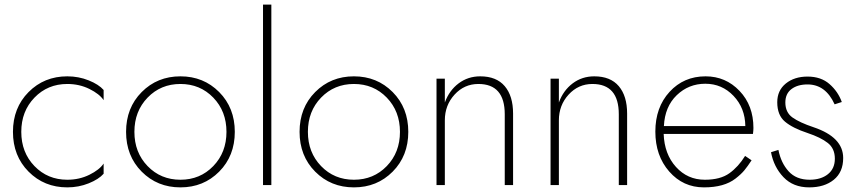

<svg xmlns="http://www.w3.org/2000/svg" viewBox="-20 -800 3721 830"><path d="M271 -23Q323 -23 366.5 -44.5Q410 -66 428 -93V-49Q407 -25 363.5 -7.5Q320 10 271 10Q171 10 103.5 -58Q36 -126 36 -230Q36 -334 103.5 -402Q171 -470 271 -470Q320 -470 363.5 -452.5Q407 -435 428 -411V-367Q410 -394 366.5 -415.5Q323 -437 271 -437Q186 -437 129 -378Q72 -319 72 -230Q72 -141 129 -82Q186 -23 271 -23Z M618 -378Q561 -319 561 -230Q561 -141 618 -82Q675 -23 760 -23Q845 -23 902 -82Q959 -141 959 -230Q959 -319 902 -378Q845 -437 760 -437Q675 -437 618 -378ZM592.5 -58Q525 -126 525 -230Q525 -334 592.5 -402Q660 -470 760 -470Q860 -470 927.5 -402Q995 -334 995 -230Q995 -126 927.5 -58Q860 10 760 10Q660 10 592.5 -58Z M1117 -780H1153V0H1117Z M1368 -378Q1311 -319 1311 -230Q1311 -141 1368 -82Q1425 -23 1510 -23Q1595 -23 1652 -82Q1709 -141 1709 -230Q1709 -319 1652 -378Q1595 -437 1510 -437Q1425 -437 1368 -378ZM1342.5 -58Q1275 -126 1275 -230Q1275 -334 1342.5 -402Q1410 -470 1510 -470Q1610 -470 1677.5 -402Q1745 -334 1745 -230Q1745 -126 1677.5 -58Q1610 10 1510 10Q1410 10 1342.5 -58Z M2162 -306Q2162 -437 2048 -437Q1987 -437 1945 -391Q1903 -345 1903 -280V0H1867V-460H1903V-357Q1922 -409 1962.5 -439.5Q2003 -470 2056 -470Q2126 -470 2162 -427.5Q2198 -385 2198 -309V0H2162Z M2655 -306Q2655 -437 2541 -437Q2480 -437 2438 -391Q2396 -345 2396 -280V0H2360V-460H2396V-357Q2415 -409 2455.5 -439.5Q2496 -470 2549 -470Q2619 -470 2655 -427.5Q2691 -385 2691 -309V0H2655Z M2813 -231Q2813 -336 2874.5 -403Q2936 -470 3030 -470Q3117 -470 3177 -407Q3237 -344 3237 -247Q3237 -237 3235 -221H2849Q2852 -134 2902 -78.5Q2952 -23 3027 -23Q3094 -23 3133 -51Q3172 -79 3201 -126L3229 -107Q3212 -81 3198 -64Q3184 -47 3159.5 -28Q3135 -9 3101 0.5Q3067 10 3023 10Q2933 10 2873 -58.5Q2813 -127 2813 -231ZM3202 -255Q3201 -333 3151 -385.5Q3101 -438 3029 -438Q2957 -438 2905.5 -388.5Q2854 -339 2850 -255Z M3345 -152Q3356 -96 3389 -59.5Q3422 -23 3480 -23Q3529 -23 3559 -47Q3589 -71 3589 -114Q3589 -158 3558.5 -182Q3528 -206 3471 -225Q3407 -246 3373.5 -274Q3340 -302 3340 -358Q3340 -409 3377 -439Q3414 -469 3471 -469Q3529 -469 3566 -436.5Q3603 -404 3619 -359L3588 -349Q3549 -435 3471 -435Q3428 -435 3401.5 -415Q3375 -395 3375 -357Q3375 -314 3406 -292Q3437 -270 3497 -250Q3625 -207 3625 -117Q3625 -56 3584.5 -23Q3544 10 3478 10Q3409 10 3367 -34Q3325 -78 3313 -142Z"/></svg>

Font: Renner
Style: Thin
Weight: 200
Version: Version 003.000 ; ttfautohint (v0.97) -l 8 -r 50 -G 200 -x 1